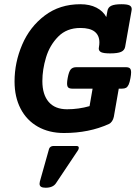

<svg xmlns="http://www.w3.org/2000/svg" viewBox="-20 -610 640 896"><path d="M594.7 -567.4Q594.7 -565.4 593.8 -559.6L564 -391.6Q561 -375 544.9 -367.9Q528.8 -360.8 494.1 -360.8Q464.4 -360.8 452.6 -366.2Q440.9 -371.6 440.9 -383.8Q440.9 -385.7 441.9 -391.6Q443.8 -401.4 443.8 -412.1Q443.8 -444.8 421.9 -462.2Q399.9 -479.5 355 -479.5Q291.5 -479.5 251.7 -439.2Q211.9 -398.9 194.8 -342Q177.7 -285.2 177.7 -231.9Q177.7 -168.5 207.3 -134.3Q236.8 -100.1 293 -100.1Q346.7 -100.1 397.9 -114.7L412.1 -196.3H317.9Q304.7 -196.3 298.8 -201.4Q293 -206.5 293 -220.7Q293 -231 295.9 -246.1Q301.3 -275.9 310.1 -286.1Q318.8 -296.4 335.9 -296.4H567.4Q580.1 -296.4 585.9 -291.3Q591.8 -286.1 591.8 -272Q591.8 -262.2 588.9 -246.1Q585.4 -225.6 580.3 -214.8Q575.2 -204.1 568.1 -200.2Q561 -196.3 549.3 -196.3H534.2L511.2 -64.9Q508.8 -53.2 502.7 -44.2Q496.6 -35.2 487.8 -31.2Q395.5 10.7 278.3 10.7Q209 10.7 156.7 -18.8Q104.5 -48.3 76.2 -102.8Q47.9 -157.2 47.9 -230Q47.9 -318.4 83.5 -401.6Q119.1 -484.9 189 -537.6Q258.8 -590.3 355 -590.3Q398.9 -590.3 430.2 -574.2Q461.4 -558.1 476.1 -530.3L481.4 -559.6Q484.4 -576.2 499.8 -583.3Q515.1 -590.3 546.4 -590.3Q573.2 -590.3 584 -585Q594.7 -579.6 594.7 -567.4ZM347.7 80.1Q347.7 85.9 343.3 92.3L241.2 245.1Q227.1 266.1 192.9 266.1Q178.7 266.1 171.6 261.7Q164.6 257.3 164.6 247.6Q164.6 243.2 166 237.3L209 84.5Q210.9 78.6 216.3 75Q221.7 71.3 229 71.3H337.4Q347.7 71.3 347.7 80.1Z"/></svg>

Font: Courier Prime
Style: Bold Italic
Weight: 700
Italic angle: -10°
Designer: Alan Dague-Greene
Foundry: Quote-Unquote Apps
Version: Version 3.018